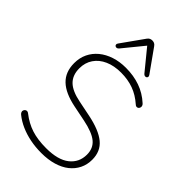

<svg xmlns="http://www.w3.org/2000/svg" viewBox="-276 -1042 1152 1152"><g transform="rotate(45 300.0 -466.5)"><path d="M310 8Q260 8 215 -1Q170 -10 131.5 -27Q93 -44 62 -69Q55 -75 52.5 -82Q50 -89 52.5 -95.5Q55 -102 60 -106Q65 -110 72 -110Q79 -110 86 -104Q133 -67 185.5 -50Q238 -33 310 -33Q410 -33 460.5 -73Q511 -113 511 -179Q511 -233 474 -263.5Q437 -294 353 -311L254 -331Q160 -350 114 -394Q68 -438 68 -513Q68 -558 85.5 -594.5Q103 -631 135 -657.5Q167 -684 211 -698.5Q255 -713 308 -713Q374 -713 429 -693.5Q484 -674 529 -633Q536 -627 538 -619.5Q540 -612 537.5 -605.5Q535 -599 530.5 -595.5Q526 -592 519 -592Q512 -592 505 -599Q462 -637 414 -654.5Q366 -672 308 -672Q249 -672 205 -652.5Q161 -633 136.5 -597Q112 -561 112 -513Q112 -455 146 -421.5Q180 -388 256 -373L355 -353Q457 -332 506 -291.5Q555 -251 555 -180Q555 -138 538 -103.5Q521 -69 489.5 -44Q458 -19 412.5 -5.5Q367 8 310 8ZM197 -766Q191 -759 184.5 -758Q178 -757 173 -760Q168 -763 167 -769Q166 -775 171 -782L272 -924Q279 -934 287 -937.5Q295 -941 304 -941Q313 -941 321 -937.5Q329 -934 336 -924L437 -782Q442 -775 441 -769Q440 -763 435 -760Q430 -757 423.5 -758Q417 -759 411 -766L304 -897Z"/></g></svg>

Font: Nunito ExtraLight
Style: Regular
Weight: 200
Designer: Vernon Adams
Foundry: Vernon Adams
Version: Version 3.602